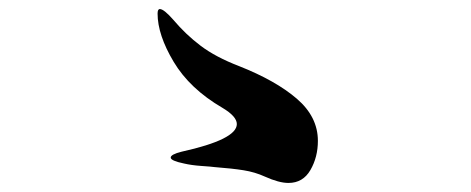

<svg xmlns="http://www.w3.org/2000/svg" viewBox="-20 -605 1040 424"><path d="M454 -236Q447 -237 425 -238.5Q403 -240 386 -244Q357 -250 357 -257Q357 -264 381 -270Q503 -297 503 -331Q503 -348 471 -367Q399 -409 363.5 -468.5Q328 -528 328 -575Q328 -585 333 -585Q342 -585 363 -561Q390 -529 423 -504Q456 -479 508 -459Q589 -427 635.5 -387Q682 -347 682 -294Q682 -258 665.5 -229.5Q649 -201 617 -201Q596 -201 565 -215Q543 -225 518 -229Q493 -233 454 -236Z"/></svg>

Font: Shippori Antique
Style: Regular
Weight: 400
Designer: FONTDASU
Foundry: FONTDASU / Google Inc. / but / Adobe
Version: Version 2.001